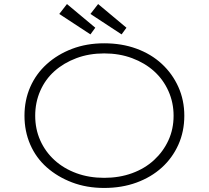

<svg xmlns="http://www.w3.org/2000/svg" viewBox="-20 -919 1032 949"><path d="M495 10Q408 10 336 -17.5Q264 -45 211 -92Q158 -139 129.5 -204.5Q101 -270 101 -347Q101 -424 129.5 -489Q158 -554 211 -602Q264 -650 336 -677.5Q408 -705 495 -705Q582 -705 654.5 -678.5Q727 -652 779.5 -603.5Q832 -555 861.5 -489.5Q891 -424 891 -347Q891 -269 861.5 -203.5Q832 -138 779.5 -90.5Q727 -43 654.5 -16.5Q582 10 495 10ZM495 -40Q570 -40 633 -63Q696 -86 741.5 -128Q787 -170 812.5 -225.5Q838 -281 838 -347Q838 -412 812.5 -469Q787 -526 741.5 -567Q696 -608 633 -631.5Q570 -655 495 -655Q420 -655 357.5 -631.5Q295 -608 249.5 -567.5Q204 -527 179 -470Q154 -413 154 -347Q154 -281 179 -225Q204 -169 249.5 -127.5Q295 -86 357.5 -63Q420 -40 495 -40ZM581 -749 427 -850 465 -899 605 -782ZM427 -749 273 -850 311 -899 451 -782Z"/></svg>

Font: Lexend Mega ExtraLight
Style: Regular
Weight: 250
Version: Version 1.007